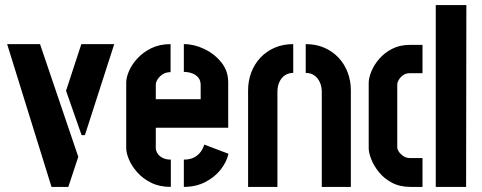

<svg xmlns="http://www.w3.org/2000/svg" viewBox="-20 -733 1890 753"><path d="M182 0 8 -560H137L287 -118L248 0ZM300 -203 239 -377 299 -560H428L313 -203Z M650 0Q606 0 573.5 -16Q541 -32 519 -56.5Q497 -81 486 -107Q475 -133 475 -152V-409Q475 -429 486 -454.5Q497 -480 519 -504Q541 -528 573.5 -544Q606 -560 649 -560V-450Q631 -450 618.5 -442Q606 -434 598.5 -422.5Q591 -411 591 -401V-344H767V-400Q767 -418 757 -429.5Q747 -441 732 -446Q717 -451 701 -451V-560Q741 -560 781 -541Q821 -522 848 -488.5Q875 -455 875 -410V-232H591V-152Q591 -143 597 -132.5Q603 -122 616.5 -114.5Q630 -107 650 -107ZM701 0V-107Q725 -107 741 -115.5Q757 -124 767 -137.5Q777 -151 781 -166L876 -130Q869 -98 845.5 -68Q822 -38 785 -19Q748 0 701 0Z M953 -379Q953 -416 965.5 -449Q978 -482 1001.5 -507Q1025 -532 1057.5 -546Q1090 -560 1130 -560V-447Q1112 -447 1098 -438Q1084 -429 1076 -412Q1068 -395 1068 -373V0H953ZM1242 -373Q1242 -393 1234.5 -410Q1227 -427 1213 -437Q1199 -447 1179 -447V-560Q1219 -560 1251.5 -546Q1284 -532 1307.5 -507Q1331 -482 1343.5 -449Q1356 -416 1356 -379V0H1242Z M1590 0Q1548 0 1517 -16.5Q1486 -33 1466 -58Q1446 -83 1436 -108.5Q1426 -134 1426 -152V-408Q1426 -427 1436.5 -453Q1447 -479 1467.5 -502.5Q1488 -526 1518 -541.5Q1548 -557 1588 -557H1637V-446H1588Q1571 -446 1560 -437.5Q1549 -429 1543.5 -419Q1538 -409 1538 -403V-154Q1538 -148 1544 -138.5Q1550 -129 1561.5 -121Q1573 -113 1590 -113H1637V0ZM1689 0V-713H1809L1808 0Z"/></svg>

Font: Stick No Bills
Style: Bold
Weight: 700
Version: Version 2.000